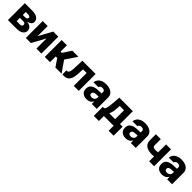

<svg xmlns="http://www.w3.org/2000/svg" viewBox="496 -2321 4261 4261"><g transform="rotate(45 2626.5 -190.5)"><path d="M52.7 -530.3H281.2Q384.3 -530.3 442.1 -493.2Q500 -456.1 500 -386.7Q500 -344.7 466.8 -315.2Q433.6 -285.6 374 -275.4Q424.8 -272.5 460.4 -254.4Q496.1 -236.3 514.2 -208Q532.2 -179.7 532.2 -145.5Q532.2 -75.7 476.6 -37.8Q420.9 0 316.4 0H52.7ZM376 -168.9Q376 -193.8 360.1 -208.3Q344.2 -222.7 316.4 -222.7H206.1V-120.1H316.4Q344.2 -120.1 360.1 -133.1Q376 -146 376 -168.9ZM346.7 -361.3Q346.7 -382.3 329.1 -394.8Q311.5 -407.2 281.2 -407.2H206.1V-313.5H285.2Q314 -313.5 330.3 -326.2Q346.7 -338.9 346.7 -361.3Z M944.3 -530.3H1103.5V0H947.3V-317.4L773.4 0H614.3V-530.3H770.5V-213.9Z M1209 -530.3H1374V-331.1H1414.1L1543.9 -530.3H1734.4L1554.7 -261.7L1736.3 0H1543L1421.9 -178.7H1374V0H1209Z M1759.8 -127H1777.3Q1801.3 -127 1816.2 -143.6Q1831.1 -160.2 1839.1 -197Q1847.2 -233.9 1849.6 -295.9L1858.4 -530.3H2275.4V0H2119.1V-404.3H2004.9L1997.1 -249Q1989.7 -118.7 1942.6 -59.3Q1895.5 0 1809.6 0H1760.7Z M2548.8 -313.5Q2592.8 -316.4 2656.2 -318.4Q2664.1 -319.3 2675.8 -319.3V-362.3Q2675.8 -390.1 2656.7 -405Q2637.7 -419.9 2603.5 -419.9Q2570.3 -419.9 2550.3 -406.2Q2530.3 -392.6 2525.4 -366.2H2372.1Q2375.5 -414.1 2403.6 -452.9Q2431.6 -491.7 2483.6 -514.4Q2535.6 -537.1 2607.4 -537.1Q2673.8 -537.1 2726.8 -516.4Q2779.8 -495.6 2810.3 -455.8Q2840.8 -416 2840.8 -360.4V0H2685.5V-74.2H2681.6Q2659.2 -33.2 2620.6 -11.7Q2582 9.8 2527.3 9.8Q2475.6 9.8 2436.3 -7.8Q2397 -25.4 2374.8 -60.8Q2352.5 -96.2 2352.5 -147.5Q2352.5 -229.5 2406.7 -268.6Q2460.9 -307.6 2548.8 -313.5ZM2577.1 -99.6Q2605 -99.6 2627.9 -110.8Q2650.9 -122.1 2664.1 -142.3Q2677.2 -162.6 2676.8 -188.5V-222.7H2667L2576.2 -216.8Q2544.9 -212.9 2526.9 -196.5Q2508.8 -180.2 2508.8 -154.3Q2508.8 -127.9 2527.6 -113.8Q2546.4 -99.6 2577.1 -99.6Z M2903.3 -127H2943.4Q2964.4 -137.7 2976.3 -171.4Q2988.3 -205.1 2993.7 -246.1Q2999 -287.1 3003.9 -347.7L3005.9 -366.2L3018.6 -530.3H3443.4V-127H3526.4V156.2H3370.1V0H3064.5V156.2H2903.3ZM3290 -127V-407.2H3156.2L3153.3 -366.2Q3147.9 -275.9 3137 -219.2Q3126 -162.6 3104.5 -127Z M3773.4 -313.5Q3817.4 -316.4 3880.9 -318.4Q3888.7 -319.3 3900.4 -319.3V-362.3Q3900.4 -390.1 3881.3 -405Q3862.3 -419.9 3828.1 -419.9Q3794.9 -419.9 3774.9 -406.2Q3754.9 -392.6 3750 -366.2H3596.7Q3600.1 -414.1 3628.2 -452.9Q3656.2 -491.7 3708.3 -514.4Q3760.3 -537.1 3832 -537.1Q3898.4 -537.1 3951.4 -516.4Q4004.4 -495.6 4034.9 -455.8Q4065.4 -416 4065.4 -360.4V0H3910.2V-74.2H3906.2Q3883.8 -33.2 3845.2 -11.7Q3806.6 9.8 3752 9.8Q3700.2 9.8 3660.9 -7.8Q3621.6 -25.4 3599.4 -60.8Q3577.1 -96.2 3577.1 -147.5Q3577.1 -229.5 3631.3 -268.6Q3685.5 -307.6 3773.4 -313.5ZM3801.8 -99.6Q3829.6 -99.6 3852.5 -110.8Q3875.5 -122.1 3888.7 -142.3Q3901.9 -162.6 3901.4 -188.5V-222.7H3891.6L3800.8 -216.8Q3769.5 -212.9 3751.5 -196.5Q3733.4 -180.2 3733.4 -154.3Q3733.4 -127.9 3752.2 -113.8Q3771 -99.6 3801.8 -99.6Z M4640.6 0H4485.4V-154.8Q4450.7 -148.4 4423.8 -148.4Q4166 -148.4 4166 -346.7V-530.3H4320.3V-346.7Q4320.3 -318.4 4329.3 -303Q4338.4 -287.6 4360.4 -281Q4382.3 -274.4 4423.8 -274.4Q4455.1 -274.4 4485.4 -280.8V-530.3H4640.6Z M4913.1 -313.5Q4957 -316.4 5020.5 -318.4Q5028.3 -319.3 5040 -319.3V-362.3Q5040 -390.1 5021 -405Q5002 -419.9 4967.8 -419.9Q4934.6 -419.9 4914.6 -406.2Q4894.5 -392.6 4889.6 -366.2H4736.3Q4739.7 -414.1 4767.8 -452.9Q4795.9 -491.7 4847.9 -514.4Q4899.9 -537.1 4971.7 -537.1Q5038.1 -537.1 5091.1 -516.4Q5144 -495.6 5174.6 -455.8Q5205.1 -416 5205.1 -360.4V0H5049.8V-74.2H5045.9Q5023.4 -33.2 4984.9 -11.7Q4946.3 9.8 4891.6 9.8Q4839.8 9.8 4800.5 -7.8Q4761.2 -25.4 4739 -60.8Q4716.8 -96.2 4716.8 -147.5Q4716.8 -229.5 4771 -268.6Q4825.2 -307.6 4913.1 -313.5ZM4941.4 -99.6Q4969.2 -99.6 4992.2 -110.8Q5015.1 -122.1 5028.3 -142.3Q5041.5 -162.6 5041 -188.5V-222.7H5031.2L4940.4 -216.8Q4909.2 -212.9 4891.1 -196.5Q4873 -180.2 4873 -154.3Q4873 -127.9 4891.8 -113.8Q4910.6 -99.6 4941.4 -99.6Z"/></g></svg>

Font: Pretendard ExtraBold
Style: Regular
Weight: 800
Designer: Base glyphs from Inter by Rasmus Andersson; Hangeul glyphs from Noto Sans CJK(Source Han Sans) by Jang Soo-young and Kan
Foundry: Kil Hyung-jin
Version: Version 1.309